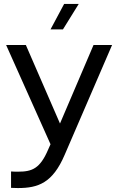

<svg xmlns="http://www.w3.org/2000/svg" viewBox="-20 -758 594 973"><path d="M36 111V194C48 194 60 195 71 195C174 195 247 169 308 26L548 -530H454L284 -132L111 -530H11L236 -27L224 0C183 96 143 112 72 112C61 112 49 112 36 111ZM236 -609H299L379 -738H305Z"/></svg>

Font: Chess Sans Medium
Style: Regular
Weight: 500
Designer: Wolf Bōese
Foundry: Wolf Bōese
Version: Version 7.223;Glyphs 3.3 (3306)